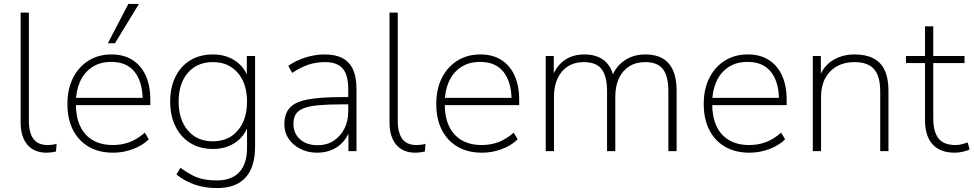

<svg xmlns="http://www.w3.org/2000/svg" viewBox="-20 -769 4954 977"><path d="M217 8Q154 8 119.5 -32.5Q85 -73 85 -146V-705H127V-153Q127 -113 137.5 -85.5Q148 -58 169 -44.5Q190 -31 221 -31Q234 -31 245.5 -32.5Q257 -34 268 -37L265 2Q252 5 240 6.5Q228 8 217 8Z M556 8Q484 8 432 -22Q380 -52 351.5 -107.5Q323 -163 323 -240Q323 -316 351.5 -372.5Q380 -429 430.5 -460.5Q481 -492 547 -492Q610 -492 654 -464Q698 -436 721.5 -384.5Q745 -333 745 -260V-234H350V-271H723L706 -259Q706 -350 666 -402Q626 -454 546 -454Q488 -454 447.5 -426.5Q407 -399 386.5 -352Q366 -305 366 -245V-240Q366 -174 388 -127Q410 -80 452.5 -55.5Q495 -31 554 -31Q599 -31 638.5 -45.5Q678 -60 717 -94L737 -60Q706 -29 657 -10.5Q608 8 556 8ZM529 -549 633 -749H687L565 -549Z M1083 188Q1023 188 971.5 170.5Q920 153 878 119L898 85Q930 108 958 122.5Q986 137 1016.5 143Q1047 149 1084 149Q1159 149 1198 106.5Q1237 64 1237 -15V-148H1247Q1233 -84 1183 -47.5Q1133 -11 1064 -11Q997 -11 948 -41.5Q899 -72 872.5 -126.5Q846 -181 846 -252Q846 -324 872.5 -378Q899 -432 948 -462Q997 -492 1064 -492Q1133 -492 1183 -455.5Q1233 -419 1247 -355H1236V-484H1278V-22Q1278 47 1256 94Q1234 141 1191 164.5Q1148 188 1083 188ZM1063 -50Q1143 -50 1190 -105Q1237 -160 1237 -252Q1237 -344 1190 -398.5Q1143 -453 1063 -453Q983 -453 936 -398.5Q889 -344 889 -252Q889 -160 936 -105Q983 -50 1063 -50Z M1594 8Q1547 8 1509 -11Q1471 -30 1449 -62.5Q1427 -95 1427 -135Q1427 -189 1453.5 -219.5Q1480 -250 1544.5 -262.5Q1609 -275 1722 -275H1763V-238H1724Q1650 -238 1601 -233.5Q1552 -229 1524 -217.5Q1496 -206 1484.5 -187Q1473 -168 1473 -139Q1473 -91 1506.5 -60.5Q1540 -30 1597 -30Q1643 -30 1677.5 -52.5Q1712 -75 1732 -113.5Q1752 -152 1752 -201V-315Q1752 -387 1724 -420Q1696 -453 1634 -453Q1589 -453 1549.5 -440Q1510 -427 1467 -398L1447 -434Q1473 -452 1503.5 -465Q1534 -478 1567 -485Q1600 -492 1632 -492Q1687 -492 1723 -473Q1759 -454 1776.5 -415Q1794 -376 1794 -315V0H1753V-121H1764Q1754 -81 1730 -52Q1706 -23 1671.5 -7.5Q1637 8 1594 8Z M2094 8Q2031 8 1996.5 -32.5Q1962 -73 1962 -146V-705H2004V-153Q2004 -113 2014.5 -85.5Q2025 -58 2046 -44.5Q2067 -31 2098 -31Q2111 -31 2122.5 -32.5Q2134 -34 2145 -37L2142 2Q2129 5 2117 6.5Q2105 8 2094 8Z M2433 8Q2361 8 2309 -22Q2257 -52 2228.5 -107.5Q2200 -163 2200 -240Q2200 -316 2228.5 -372.5Q2257 -429 2307.5 -460.5Q2358 -492 2424 -492Q2487 -492 2531 -464Q2575 -436 2598.5 -384.5Q2622 -333 2622 -260V-234H2227V-271H2600L2583 -259Q2583 -350 2543 -402Q2503 -454 2423 -454Q2365 -454 2324.5 -426.5Q2284 -399 2263.5 -352Q2243 -305 2243 -245V-240Q2243 -174 2265 -127Q2287 -80 2329.5 -55.5Q2372 -31 2431 -31Q2476 -31 2515.5 -45.5Q2555 -60 2594 -94L2614 -60Q2583 -29 2534 -10.5Q2485 8 2433 8Z M2757 0V-484H2798V-366H2787Q2799 -407 2822.5 -435Q2846 -463 2879 -477.5Q2912 -492 2952 -492Q3017 -492 3055.5 -460.5Q3094 -429 3105 -365H3090Q3106 -423 3152.5 -457.5Q3199 -492 3264 -492Q3317 -492 3352 -471.5Q3387 -451 3405 -410.5Q3423 -370 3423 -308V0H3381V-304Q3381 -381 3353.5 -417Q3326 -453 3262 -453Q3216 -453 3182 -431.5Q3148 -410 3129.5 -370.5Q3111 -331 3111 -278V0H3069V-304Q3069 -381 3041.5 -417Q3014 -453 2950 -453Q2904 -453 2870 -431.5Q2836 -410 2817.5 -370.5Q2799 -331 2799 -278V0Z M3794 8Q3722 8 3670 -22Q3618 -52 3589.5 -107.5Q3561 -163 3561 -240Q3561 -316 3589.5 -372.5Q3618 -429 3668.5 -460.5Q3719 -492 3785 -492Q3848 -492 3892 -464Q3936 -436 3959.5 -384.5Q3983 -333 3983 -260V-234H3588V-271H3961L3944 -259Q3944 -350 3904 -402Q3864 -454 3784 -454Q3726 -454 3685.5 -426.5Q3645 -399 3624.5 -352Q3604 -305 3604 -245V-240Q3604 -174 3626 -127Q3648 -80 3690.5 -55.5Q3733 -31 3792 -31Q3837 -31 3876.5 -45.5Q3916 -60 3955 -94L3975 -60Q3944 -29 3895 -10.5Q3846 8 3794 8Z M4116 0V-484H4157V-366H4146Q4166 -429 4215 -460.5Q4264 -492 4328 -492Q4386 -492 4424.5 -472Q4463 -452 4482 -411Q4501 -370 4501 -308V0H4459V-304Q4459 -355 4445.5 -388Q4432 -421 4403 -437Q4374 -453 4328 -453Q4277 -453 4238.5 -431.5Q4200 -410 4179 -370.5Q4158 -331 4158 -278V0Z M4839 8Q4763 8 4725 -35Q4687 -78 4687 -156V-448H4590V-484H4687V-635H4729V-484H4888V-448H4729V-165Q4729 -100 4755 -65.5Q4781 -31 4842 -31Q4860 -31 4876.5 -35.5Q4893 -40 4904 -44L4914 -9Q4905 -3 4882 2.5Q4859 8 4839 8Z"/></svg>

Font: Nunito Sans 12pt ExtraLight 12pt ExtraLight
Style: Regular
Weight: 250
Version: Version 3.101;gftools[0.9.27]